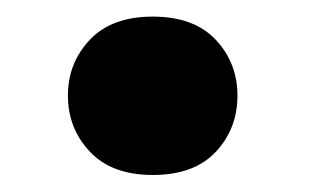

<svg xmlns="http://www.w3.org/2000/svg" viewBox="-20 -198 371 229"><path d="M61 -84Q61 -44.9 87.2 -17.1Q113.3 10.7 162.1 10.7Q211.4 10.7 237.3 -16.8Q263.2 -44.4 263.2 -84Q263.2 -123 237.3 -150.6Q211.4 -178.2 162.1 -178.2Q113.3 -178.2 87.2 -150.6Q61 -123 61 -84Z"/></svg>

Font: Roboto Flex
Style: wght 800 wdth 100 opsz 14.0 GRAD 0.00 slnt 0.00 XTRA 468 XOPQ 96 YOPQ 79 YTLC 514 YTUC 712 YTAS 750 YTDE -203.00 YTFI 738
Weight: 800
Designer: Berlow after Robertson
Foundry: Google
Version: Version 3.100